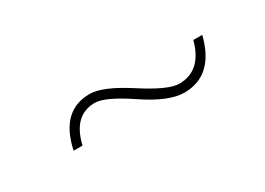

<svg xmlns="http://www.w3.org/2000/svg" viewBox="-18 -501 515 373"><g transform="rotate(-30 240.0 -315.0)"><path d="M330 -270Q296 -270 244 -305Q192 -340 169 -340Q121 -340 107 -280H87Q104 -360 169 -360Q198 -360 252 -325Q306 -290 330 -290Q380 -290 396 -350H416Q396 -270 330 -270Z"/></g></svg>

Font: Argentum Sans Thin
Style: Italic
Weight: 100
Italic angle: -11°
Designer: Julieta Ulanovsky (font), Cristiano Sobral (main changes and remaster)
Foundry: Julieta Ulanovsky (font), Cristiano Sobral (main changes and remaster)
Version: Version 2.007;June 15, 2022;FontCreator 14.0.0.2814 64-bit; 